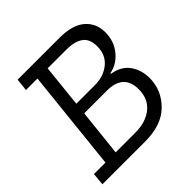

<svg xmlns="http://www.w3.org/2000/svg" viewBox="-172 -791 932 932"><g transform="rotate(-45 294.0 -325.0)"><path d="M368 -650Q457 -650 501 -612Q545 -574 545 -512Q545 -451 509.5 -407.5Q474 -364 422 -354L421 -350Q482 -340 511 -299Q540 -258 540 -203Q540 -120 480 -60Q420 0 308 0H13L19 -64H98L153 -586H74L81 -650ZM326 -366Q388 -366 428.5 -399.5Q469 -433 469 -491Q469 -543 438 -564.5Q407 -586 352 -586H223L200 -366ZM302 -64Q375 -64 419.5 -100Q464 -136 464 -201Q464 -306 350 -306H194L168 -64Z"/></g></svg>

Font: Zilla Slab
Style: Italic
Weight: 400
Italic angle: -6°
Designer: Typotheque.com
Foundry: Typotheque type foundry
Version: Version 1.1; 2017; ttfautohint (v1.6)